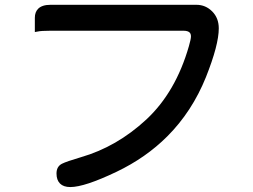

<svg xmlns="http://www.w3.org/2000/svg" viewBox="-20 -715 1040 788"><path d="M786.1 -695.3Q823.7 -695.3 850.8 -668.2Q877.9 -641.1 877.9 -598.6Q877.9 -530.8 825.2 -398.4Q768.1 -256.8 666.5 -155.3Q578.6 -67.4 458 -9.8Q327.1 52.7 268.6 52.7Q240.7 52.7 226.3 38.3Q211.9 23.9 211.9 -2.9Q211.9 -31.7 234.4 -43Q252.4 -52.2 312 -69.8Q459.5 -112.3 580.6 -224.6Q701.2 -336.9 755.4 -525.9Q763.7 -554.7 763.7 -565.4Q763.7 -576.2 758.3 -581.5Q751 -588.9 732.4 -588.9H187.5Q148.4 -588.9 133.8 -585.4L123 -583.5V-642.1Q123 -665.5 136.7 -679.2Q152.8 -695.3 187.5 -695.3Z"/></svg>

Font: YuPearl-SemiBold
Style: SemiBold
Weight: 600
Designer: Max Yao
Foundry: Max-Everyday
Version: Version 1.011; ttfautohint (v1.8.3)